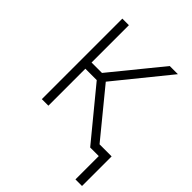

<svg xmlns="http://www.w3.org/2000/svg" viewBox="-199 -646 909 909"><g transform="rotate(45 255.0 -191.5)"><path d="M84.5 0V-539.1H128.4V-289.1H198.2L401.9 -539.1H456.5L240.2 -272.5L463.4 0H408.2L204.6 -247.6H128.4V0ZM465.8 156.2V0H418.5V-42H509.8V156.2Z"/></g></svg>

Font: Inter 18pt ExtraLight
Style: Regular
Weight: 250
Designer: Rasmus Andersson
Foundry: rsms
Version: Version 4.001;git-66647c0bb